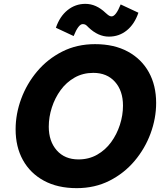

<svg xmlns="http://www.w3.org/2000/svg" viewBox="-20 -960 851 996"><path d="M473 -731Q572 -731 643 -692.5Q714 -654 752 -585.5Q790 -517 790 -426Q790 -346 761 -267.5Q732 -189 678 -125Q624 -61 548 -22.5Q472 16 378 16Q279 16 208 -22.5Q137 -61 99 -129.5Q61 -198 61 -289Q61 -369 90 -447.5Q119 -526 173 -590Q227 -654 303 -692.5Q379 -731 473 -731ZM464 -582Q410 -582 367 -557.5Q324 -533 294.5 -492.5Q265 -452 249 -402.5Q233 -353 233 -303Q233 -227 274.5 -180Q316 -133 387 -133Q441 -133 484 -157.5Q527 -182 556.5 -222.5Q586 -263 602 -312.5Q618 -362 618 -412Q618 -489 576.5 -535.5Q535 -582 464 -582ZM423 -940Q479 -940 528 -893Q539 -883 545.5 -879Q552 -875 559 -875Q581 -875 606 -937L698 -894Q678 -835 638 -802.5Q598 -770 545 -770Q489 -770 439 -818Q429 -829 423 -832Q417 -835 409 -835Q387 -835 362 -773L270 -816Q290 -875 330.5 -907.5Q371 -940 423 -940Z"/></svg>

Font: Wix Madefor Text ExtraBold
Style: Italic
Weight: 800
Italic angle: -12°
Designer: Dalton Maag Ltd
Foundry: Dalton Maag Ltd
Version: Version 3.100